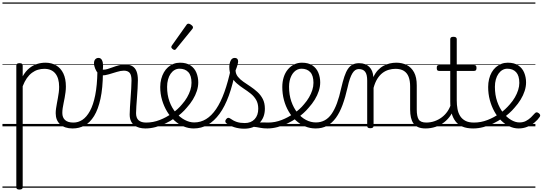

<svg xmlns="http://www.w3.org/2000/svg" viewBox="-20 -1030 4423 1565"><path d="M138 515Q125 515 119 510.5Q113 506 113 496V-496Q113 -506 119.5 -510.5Q126 -515 139 -515Q153 -515 159 -510.5Q165 -506 165 -496V-408Q189 -450 219.5 -474.5Q250 -499 283.5 -509Q317 -519 350 -519Q401 -519 438.5 -496.5Q476 -474 496.5 -431Q517 -388 517 -325Q517 -301 514 -278Q511 -255 507 -233Q503 -211 498.5 -190Q494 -169 491 -148.5Q488 -128 488 -109Q488 -72 510.5 -51.5Q533 -31 578 -31Q587 -31 591.5 -23.5Q596 -16 595.5 -7Q595 2 589 9.5Q583 17 571 17Q508 17 471 -16Q434 -49 434 -107Q434 -126 437 -146.5Q440 -167 444 -188.5Q448 -210 452 -232Q456 -254 459 -276.5Q462 -299 462 -322Q462 -393 431 -431Q400 -469 341 -469Q315 -469 289.5 -461.5Q264 -454 241 -437Q218 -420 199 -393Q180 -366 165 -327V496Q165 506 158.5 510.5Q152 515 138 515ZM0 490H635V500H0ZM0 -20H635V0H0ZM0 -505H635V-500H0ZM0 -1010H635V-1000H0Z M573 17Q560 17 554.5 9.5Q549 2 550.5 -7Q552 -16 559.5 -23.5Q567 -31 579 -31Q618 -31 652 -53.5Q686 -76 713 -125Q740 -174 756 -253.5Q772 -333 774 -447Q774 -453 781 -456Q788 -459 796.5 -458Q805 -457 812 -452.5Q819 -448 819 -438Q818 -312 799 -225Q780 -138 747 -84.5Q714 -31 669.5 -7Q625 17 573 17ZM635 490H660V500H635ZM635 -20H660V0H635ZM635 -505H660V-500H635ZM635 -1010H660V-1000H635Z M1164 17Q1139 17 1116 11Q1093 5 1075 -8.5Q1057 -22 1047 -44Q1037 -66 1037 -97Q1037 -124 1039.5 -159Q1042 -194 1044.5 -232.5Q1047 -271 1049.5 -307Q1052 -343 1052 -374Q1052 -419 1036.5 -436.5Q1021 -454 990 -454Q965 -454 932.5 -444Q900 -434 868 -424.5Q836 -415 810 -415Q794 -415 779.5 -431.5Q765 -448 755.5 -471.5Q746 -495 746 -514Q746 -527 750 -536.5Q754 -546 762.5 -552Q771 -558 782 -558Q802 -558 811 -540Q820 -522 820 -497Q820 -488 819.5 -479Q819 -470 818 -462Q835 -461 855.5 -467Q876 -473 899.5 -482Q923 -491 948 -497.5Q973 -504 999 -504Q1035 -504 1058 -491Q1081 -478 1092.5 -449.5Q1104 -421 1104 -376Q1104 -345 1101.5 -308.5Q1099 -272 1096.5 -235Q1094 -198 1091.5 -165Q1089 -132 1089 -108Q1089 -68 1110 -49.5Q1131 -31 1170 -31Q1181 -31 1186 -23.5Q1191 -16 1190.5 -7Q1190 2 1183.5 9.5Q1177 17 1164 17ZM660 490H1228V500H660ZM660 -20H1228V0H660ZM660 -505H1228V-500H660ZM660 -1010H1228V-1000H660Z M1166 17Q1153 17 1147.5 9.5Q1142 2 1143.5 -7Q1145 -16 1152.5 -23.5Q1160 -31 1172 -31Q1228 -31 1282 -52Q1336 -73 1380 -105Q1388 -110 1394.5 -107Q1401 -104 1405.5 -96.5Q1410 -89 1410 -80.5Q1410 -72 1403 -67Q1369 -43 1329 -24Q1289 -5 1247.5 6Q1206 17 1166 17ZM1228 490V500ZM1228 -20V0ZM1228 -505V-500ZM1228 -1010V-1000Z M1383 -106Q1406 -122 1426.5 -140.5Q1447 -159 1464 -180Q1488 -207 1505 -236.5Q1522 -266 1531.5 -295.5Q1541 -325 1541 -355Q1541 -414 1515 -442Q1489 -470 1443 -470Q1433 -470 1427.5 -477.5Q1422 -485 1423 -494.5Q1424 -504 1430 -511.5Q1436 -519 1447 -519Q1500 -519 1533 -496.5Q1566 -474 1581 -437Q1596 -400 1596 -358Q1596 -324 1584.5 -288.5Q1573 -253 1552 -218.5Q1531 -184 1502 -152Q1483 -129 1459.5 -108Q1436 -87 1411 -69ZM1228 490H1672V500H1228ZM1228 -20H1672V0H1228ZM1228 -505H1672V-500H1228ZM1228 -1010H1672V-1000H1228Z M1559 17Q1516 17 1475.5 0Q1435 -17 1401 -48Q1367 -79 1341.5 -121.5Q1316 -164 1301 -214.5Q1286 -265 1286 -321Q1286 -355 1294 -385.5Q1302 -416 1316 -440.5Q1330 -465 1350 -482.5Q1370 -500 1394.5 -509.5Q1419 -519 1447 -519Q1456 -519 1460.5 -511.5Q1465 -504 1464 -494.5Q1463 -485 1457.5 -477.5Q1452 -470 1443 -470Q1421 -470 1402.5 -459Q1384 -448 1370.5 -428.5Q1357 -409 1349.5 -381.5Q1342 -354 1342 -322Q1342 -256 1361.5 -202.5Q1381 -149 1414 -111Q1447 -73 1486 -52.5Q1525 -32 1563 -32Q1615 -32 1659.5 -59Q1704 -86 1741.5 -141Q1779 -196 1809 -279.5Q1839 -363 1863 -475Q1865 -484 1875 -485Q1885 -486 1894 -480Q1903 -474 1900 -459Q1878 -341 1845.5 -251.5Q1813 -162 1769.5 -102.5Q1726 -43 1673.5 -13Q1621 17 1559 17ZM1672 490V500ZM1672 -20V0ZM1672 -505V-500ZM1672 -1010V-1000Z M1403 -623Q1396 -623 1386 -631Q1376 -639 1376 -647Q1376 -649 1377.5 -651.5Q1379 -654 1381 -659L1500 -827Q1503 -832 1507 -834.5Q1511 -837 1517 -837Q1523 -837 1531.5 -832Q1540 -827 1546.5 -820.5Q1553 -814 1553 -808Q1553 -803 1552 -800.5Q1551 -798 1547 -793L1416 -632Q1410 -623 1403 -623Z M2159 17Q2126 17 2099.5 11.5Q2073 6 2048 3.5Q2023 1 1994 12L2015 -11Q2052 -25 2077.5 -29Q2103 -33 2123.5 -32Q2144 -31 2165 -31Q2174 -31 2178 -23.5Q2182 -16 2180.5 -7Q2179 2 2173.5 9.5Q2168 17 2159 17ZM1970 19Q1928 19 1890 7Q1852 -5 1823 -27Q1817 -33 1816.5 -41.5Q1816 -50 1824 -59Q1831 -68 1838.5 -69.5Q1846 -71 1855 -65Q1883 -45 1910.5 -36Q1938 -27 1975 -27Q2026 -27 2055.5 -58.5Q2085 -90 2085 -144Q2085 -186 2068 -215.5Q2051 -245 2024 -266.5Q1997 -288 1967 -307.5Q1937 -327 1910 -350.5Q1883 -374 1866 -406Q1849 -438 1849 -485Q1849 -511 1859.5 -534.5Q1870 -558 1894 -558Q1907 -558 1914 -550.5Q1921 -543 1921 -530Q1921 -519 1915.5 -499.5Q1910 -480 1900 -456Q1901 -427 1919 -404.5Q1937 -382 1964 -363.5Q1991 -345 2021 -325Q2051 -305 2078 -280.5Q2105 -256 2122 -223Q2139 -190 2139 -144Q2139 -71 2093 -26Q2047 19 1970 19ZM1672 490H2222V500H1672ZM1672 -20H2222V0H1672ZM1672 -505H2222V-500H1672ZM1672 -1010H2222V-1000H1672Z M2160 17Q2147 17 2141.5 9.5Q2136 2 2137.5 -7Q2139 -16 2146.5 -23.5Q2154 -31 2166 -31Q2222 -31 2276 -52Q2330 -73 2374 -105Q2382 -110 2388.5 -107Q2395 -104 2399.5 -96.5Q2404 -89 2404 -80.5Q2404 -72 2397 -67Q2363 -43 2323 -24Q2283 -5 2241.5 6Q2200 17 2160 17ZM2222 490V500ZM2222 -20V0ZM2222 -505V-500ZM2222 -1010V-1000Z M2377 -106Q2400 -122 2420.5 -140.5Q2441 -159 2458 -180Q2482 -207 2499 -236.5Q2516 -266 2525.5 -295.5Q2535 -325 2535 -355Q2535 -414 2509 -442Q2483 -470 2437 -470Q2427 -470 2421.5 -477.5Q2416 -485 2417 -494.5Q2418 -504 2424 -511.5Q2430 -519 2441 -519Q2494 -519 2527 -496.5Q2560 -474 2575 -437Q2590 -400 2590 -358Q2590 -324 2578.5 -288.5Q2567 -253 2546 -218.5Q2525 -184 2496 -152Q2477 -129 2453.5 -108Q2430 -87 2405 -69ZM2222 490H2666V500H2222ZM2222 -20H2666V0H2222ZM2222 -505H2666V-500H2222ZM2222 -1010H2666V-1000H2222Z M2553 17Q2507 17 2466.5 0Q2426 -17 2392 -48Q2358 -79 2333 -121.5Q2308 -164 2294.5 -214.5Q2281 -265 2281 -321Q2281 -364 2292.5 -400.5Q2304 -437 2326 -463.5Q2348 -490 2377 -504.5Q2406 -519 2441 -519Q2452 -519 2457 -511.5Q2462 -504 2461 -494.5Q2460 -485 2454 -477.5Q2448 -470 2437 -470Q2420 -470 2404.5 -463Q2389 -456 2376.5 -443Q2364 -430 2355 -412Q2346 -394 2341 -371.5Q2336 -349 2336 -323Q2336 -257 2354.5 -203.5Q2373 -150 2404 -111.5Q2435 -73 2474 -52.5Q2513 -32 2555 -32Q2594 -32 2626 -49Q2658 -66 2682.5 -101Q2707 -136 2726.5 -188.5Q2746 -241 2761 -311Q2774 -367 2787 -406Q2800 -445 2816.5 -469Q2833 -493 2855 -504Q2877 -515 2907 -515Q2918 -515 2923 -508Q2928 -501 2927.5 -491.5Q2927 -482 2921 -474.5Q2915 -467 2904 -467Q2889 -467 2876.5 -459Q2864 -451 2853 -433.5Q2842 -416 2832 -387.5Q2822 -359 2813 -317Q2795 -237 2772 -174.5Q2749 -112 2718 -69.5Q2687 -27 2646.5 -5Q2606 17 2553 17ZM2666 490H2791V500H2666ZM2666 -20H2791V0H2666ZM2666 -505H2791V-500H2666ZM2666 -1010H2791V-1000H2666Z M3450 17Q3413 17 3388.5 6.5Q3364 -4 3350 -24Q3336 -44 3329.5 -72.5Q3323 -101 3323 -137V-326Q3323 -371 3311 -403Q3299 -435 3272.5 -452Q3246 -469 3203 -469Q3176 -469 3148.5 -461Q3121 -453 3097.5 -435Q3074 -417 3055.5 -387.5Q3037 -358 3025 -314V-4Q3025 6 3018.5 10.5Q3012 15 2998 15Q2985 15 2979 10.5Q2973 6 2973 -4V-374Q2973 -424 2956 -445.5Q2939 -467 2905 -467Q2894 -467 2888.5 -474.5Q2883 -482 2883.5 -491.5Q2884 -501 2890 -508Q2896 -515 2907 -515Q2935 -515 2955.5 -507Q2976 -499 2990.5 -484.5Q3005 -470 3013 -450Q3021 -430 3023 -405V-401Q3039 -435 3060 -457.5Q3081 -480 3106 -493.5Q3131 -507 3157.5 -513Q3184 -519 3210 -519Q3258 -519 3295.5 -500Q3333 -481 3355 -440.5Q3377 -400 3377 -334V-137Q3377 -82 3392.5 -56.5Q3408 -31 3456 -31Q3465 -31 3470 -23.5Q3475 -16 3474.5 -7Q3474 2 3468 9.5Q3462 17 3450 17ZM2791 490H3512V500H2791ZM2791 -20H3512V0H2791ZM2791 -505H3512V-500H2791ZM2791 -1010H3512V-1000H2791Z M3447 17Q3436 17 3430.5 9.5Q3425 2 3425.5 -7Q3426 -16 3433 -23.5Q3440 -31 3453 -31Q3490 -31 3522.5 -42.5Q3555 -54 3581.5 -74Q3608 -94 3627 -121.5Q3646 -149 3656 -182Q3659 -193 3668.5 -192Q3678 -191 3684.5 -184Q3691 -177 3688 -167Q3676 -125 3654 -91.5Q3632 -58 3600.5 -33.5Q3569 -9 3530 4Q3491 17 3447 17ZM3512 490V500ZM3512 -20V0ZM3512 -505V-500ZM3512 -1010V-1000Z M3836 17Q3785 17 3749.5 2Q3714 -13 3692.5 -41.5Q3671 -70 3660.5 -110Q3650 -150 3650 -201V-452H3559Q3548 -452 3544 -458Q3540 -464 3540 -476Q3540 -489 3544 -494.5Q3548 -500 3559 -500H3650V-711Q3650 -721 3656.5 -725.5Q3663 -730 3676 -730Q3689 -730 3696 -725.5Q3703 -721 3703 -711V-500H3844Q3855 -500 3859.5 -494.5Q3864 -489 3864 -476Q3864 -464 3859.5 -458Q3855 -452 3844 -452H3703V-213Q3703 -175 3709 -142Q3715 -109 3730.5 -84.5Q3746 -60 3773 -45.5Q3800 -31 3843 -31Q3853 -31 3858 -23.5Q3863 -16 3862.5 -7Q3862 2 3855.5 9.5Q3849 17 3836 17ZM3512 490H3900V500H3512ZM3512 -20H3900V0H3512ZM3512 -505H3900V-500H3512ZM3512 -1010H3900V-1000H3512Z M3838 17Q3825 17 3819.5 9.5Q3814 2 3815.5 -7Q3817 -16 3824.5 -23.5Q3832 -31 3844 -31Q3900 -31 3954 -52Q4008 -73 4052 -105Q4060 -110 4066.5 -107Q4073 -104 4077.5 -96.5Q4082 -89 4082 -80.5Q4082 -72 4075 -67Q4041 -43 4001 -24Q3961 -5 3919.5 6Q3878 17 3838 17ZM3900 490V500ZM3900 -20V0ZM3900 -505V-500ZM3900 -1010V-1000Z M4052 -103Q4076 -120 4097 -139.5Q4118 -159 4136 -180Q4160 -207 4177 -236.5Q4194 -266 4203.5 -296Q4213 -326 4213 -354Q4213 -413 4187 -441.5Q4161 -470 4115 -470Q4094 -470 4075.5 -459.5Q4057 -449 4043 -429Q4029 -409 4021.5 -382Q4014 -355 4014 -322Q4014 -256 4032.5 -202.5Q4051 -149 4081 -111Q4111 -73 4146 -52.5Q4181 -32 4214 -32Q4244 -32 4267 -44Q4290 -56 4308 -73.5Q4326 -91 4339 -106Q4347 -115 4355 -114.5Q4363 -114 4372 -107Q4380 -101 4382.5 -93.5Q4385 -86 4379 -77Q4363 -53 4337 -31.5Q4311 -10 4278 3.5Q4245 17 4207 17Q4169 17 4132.5 0Q4096 -17 4064.5 -48Q4033 -79 4009.5 -121.5Q3986 -164 3972.5 -214.5Q3959 -265 3959 -321Q3959 -355 3966.5 -385.5Q3974 -416 3988 -440.5Q4002 -465 4022 -482.5Q4042 -500 4066.5 -509.5Q4091 -519 4119 -519Q4172 -519 4205 -496.5Q4238 -474 4253 -437Q4268 -400 4268 -358Q4268 -324 4256.5 -288.5Q4245 -253 4224 -218.5Q4203 -184 4174 -152Q4154 -128 4129 -106Q4104 -84 4077 -65ZM3900 490H4344V500H3900ZM3900 -20H4344V0H3900ZM3900 -505H4344V-500H3900ZM3900 -1010H4344V-1000H3900Z"/></svg>

Font: Playwrite ES Deco Guides
Style: Regular
Weight: 400
Designer: Veronika Burian, José Scaglione
Foundry: TypeTogether
Version: Version 1.003